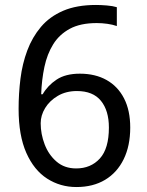

<svg xmlns="http://www.w3.org/2000/svg" viewBox="-20 -744 591 774"><path d="M288 10Q223 10 170 -24Q117 -58 86 -128Q55 -198 55 -305Q55 -367 62.5 -427Q70 -487 90 -540.5Q110 -594 145 -635.5Q180 -677 234.5 -700.5Q289 -724 367 -724Q386 -724 410.5 -722Q435 -720 451 -715V-639Q434 -645 412.5 -648Q391 -651 370 -651Q304 -651 261.5 -628Q219 -605 194.5 -565.5Q170 -526 159 -474Q148 -422 146 -364H152Q172 -399 208 -423Q244 -447 302 -447Q364 -447 409.5 -421.5Q455 -396 480 -347.5Q505 -299 505 -230Q505 -156 478.5 -102Q452 -48 403.5 -19Q355 10 288 10ZM287 -65Q346 -65 382.5 -105Q419 -145 419 -230Q419 -298 387 -337.5Q355 -377 290 -377Q246 -377 213 -357.5Q180 -338 162 -308.5Q144 -279 144 -247Q144 -204 160 -162Q176 -120 208 -92.5Q240 -65 287 -65Z"/></svg>

Font: hextamil15
Style: Book
Weight: 400
Designer: Jelle Bosma - Monotype Design Team
Foundry: Monotype Imaging Inc.
Version: Version 2.003